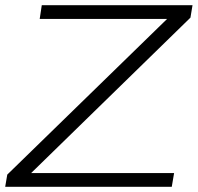

<svg xmlns="http://www.w3.org/2000/svg" viewBox="-33 -720 762 740"><path d="M-13 0 -5 -47 611 -647H120L128 -700H709L701 -652L87 -53H638L629 0Z"/></svg>

Font: Georama Expanded Light
Style: Italic
Weight: 300
Width: 7
Italic angle: -9°
Designer: Jean-Baptiste Levee
Foundry: Production Type
Version: Version 1.000